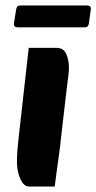

<svg xmlns="http://www.w3.org/2000/svg" viewBox="-20 -666 352 702"><path d="M86 16Q67 16 54.5 -11.5Q42 -39 42 -73Q42 -96 43.5 -116Q45 -136 49 -170L85 -491H187Q212 -491 222 -469Q232 -447 232 -419Q232 -405 230 -389.5Q228 -374 224 -342L205 -179Q200 -130 195 -95Q190 -60 186.5 -33.5Q183 -7 180 16ZM39 -631Q41 -646 53.8 -646H297.2Q314 -646 312 -631L305 -581Q303 -566 290.2 -566H45.8Q29 -566 31 -581Z"/></svg>

Font: Alkatra
Style: Regular
Weight: 400
Designer: Suman Bhandary
Version: Version 1.100;gftools[0.9.22]